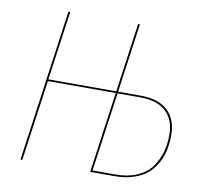

<svg xmlns="http://www.w3.org/2000/svg" viewBox="-77 -765 914 849"><g transform="rotate(10 380.5 -340.5)"><path d="M542.5 -370.6Q622.6 -370.6 664.1 -331.5Q705.6 -292.5 705.6 -222.2Q705.6 -187 699.2 -155.8Q692.9 -124.5 677 -95.5Q661.1 -66.4 637 -45.7Q612.8 -24.9 575 -12.5Q537.1 0 489.3 0H380.9L431.6 -362.8H127L76.2 0H67.9L163.1 -680.7H171.4L127.9 -370.6H432.6L476.1 -680.7H484.4L440.9 -370.6ZM491.7 -7.8Q548.8 -7.8 590.3 -26.1Q631.8 -44.4 654.3 -75.9Q676.8 -107.4 687 -143.6Q697.3 -179.7 697.3 -221.7Q697.3 -288.6 658 -325.7Q618.7 -362.8 542.5 -362.8H439.9L390.1 -7.8Z"/></g></svg>

Font: Fira Sans Compressed Eight
Style: Italic
Weight: 100
Width: 3
Italic angle: -8°
Designer: Carrois Corporate & Edenspiekermann AG
Foundry: Carrois Corporate GbR & Edenspiekermann AG
Version: Version 4.203;PS 004.203;hotconv 1.0.88;makeotf.lib2.5.64775